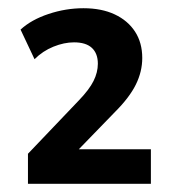

<svg xmlns="http://www.w3.org/2000/svg" viewBox="-20 -729 420 467"><path d="M48 -282V-355L172 -485Q197 -511 207.5 -532Q218 -553 218 -574Q218 -599 203.5 -612.5Q189 -626 160 -626Q136 -626 110 -615.5Q84 -605 64 -585L30 -657Q56 -681 98 -695Q140 -709 183 -709Q227 -709 259 -694Q291 -679 308.5 -652Q326 -625 326 -588Q326 -555 310.5 -523.5Q295 -492 260 -457L163 -357V-366H347V-282Z"/></svg>

Font: NunitoSans3
Style: Bold
Weight: 700
Designer: Vernon Adams
Foundry: Vernon Adams
Version: Version 3.101;gftools[0.9.27]